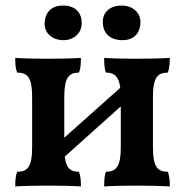

<svg xmlns="http://www.w3.org/2000/svg" viewBox="-20 -670 667 693"><path d="M209 -525C247 -525 275 -551 275 -586C275 -622 255 -650 207 -650C160 -650 141 -618 141 -584C141 -551 168 -525 209 -525ZM422 -525C470 -525 487 -558 487 -591C487 -625 458 -650 419 -650C379 -650 351 -628 351 -591C351 -552 375 -525 422 -525ZM532 -137V-321C532 -389 548 -408 586 -408C591 -423 593 -439 593 -461C563 -459 518 -458 473 -458C428 -458 384 -459 356 -461C356 -439 357 -423 362 -408C392 -408 409 -395 414 -353L212 -173V-321C212 -389 228 -408 265 -408C271 -423 272 -439 272 -461C243 -459 199 -458 155 -458C110 -458 64 -459 35 -461C35 -439 36 -423 42 -408C80 -408 96 -389 96 -321V-137C96 -69 80 -50 42 -50C36 -35 35 -19 35 3C64 1 110 0 155 0C199 0 243 1 272 3C272 -19 271 -35 265 -50C235 -50 218 -63 214 -105L416 -286V-137C416 -69 399 -50 362 -50C357 -35 356 -19 356 3C384 1 428 0 473 0C518 0 563 1 593 3C593 -19 591 -35 586 -50C548 -50 532 -69 532 -137Z"/></svg>

Font: Vollkorn Semibold
Style: Regular
Weight: 600
Designer: Friedrich Althausen
Foundry: Friedrich Althausen
Version: Version 4.015;PS 004.015;hotconv 1.0.88;makeotf.lib2.5.64775